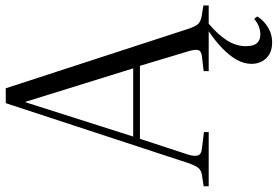

<svg xmlns="http://www.w3.org/2000/svg" viewBox="-174 -590 989 684"><g transform="rotate(-90 321.0 -248.5)"><path d="M511 226Q487 226 470 216.5Q453 207 444 190Q435 173 435 153Q435 125 450 99Q465 73 491 48Q517 23 551 0H409V-18L461 -24Q481 -26 484 -37.5Q487 -49 480 -72L428 -245H168L112 -74Q105 -53 108.5 -39.5Q112 -26 134 -24L192 -17V0H-1V-18L39 -24Q56 -27 64 -36.5Q72 -46 82 -74L295 -723H348L559 -75Q567 -50 575.5 -39.5Q584 -29 605 -25L643 -19V0H578Q538 34 518 66Q498 98 498 132Q498 160 509 172Q520 184 539 184Q553 184 567 179Q581 174 595 162L604 173Q591 193 575 204.5Q559 216 543.5 221Q528 226 511 226ZM176 -269H419L300 -652H298Z"/></g></svg>

Font: Literata 60pt Light
Style: Regular
Weight: 300
Designer: Latin by Veronika Burian and Jose Scaglione. Greek by Irene Vlachou. Cyrillic by Vera Evstafieva.
Foundry: TypeTogether
Version: Version 3.103;gftools[0.9.29]